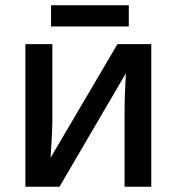

<svg xmlns="http://www.w3.org/2000/svg" viewBox="-20 -706 669 726"><path d="M467 -686H173V-606H467ZM178 -539H76V0H205L456 -429C454 -401 451 -325 451 -287V0H552V-539H424L171 -109C173 -134 178 -214 178 -245Z"/></svg>

Font: Noto Sans Thai Medium
Style: Regular
Weight: 500
Designer: Monotype Design Team
Foundry: Monotype Imaging Inc.
Version: Version 1.901